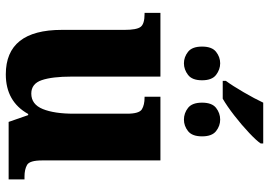

<svg xmlns="http://www.w3.org/2000/svg" viewBox="-156 -784 949 678"><g transform="rotate(90 319.0 -444.5)"><path d="M242 10Q338 10 382 -69H386L410 0H613V-56H603Q578 -56 562 -65Q546 -74 546 -118V-536H321V-480H324Q350 -480 365.5 -470.5Q381 -461 381 -418V-230Q381 -161 364.5 -120.5Q348 -80 310 -80Q275 -80 262.5 -117Q250 -154 250 -222V-536H25V-480H29Q64 -480 74.5 -466Q85 -452 85 -409V-188Q85 10 242 10ZM265 -756H328Q354 -771 387.5 -797Q421 -823 449 -849.5Q477 -876 486 -890V-899H342Q328 -869 305 -829.5Q282 -790 265 -767ZM203 -619Q225 -619 244 -633.5Q263 -648 263 -683Q263 -718 244 -732.5Q225 -747 203 -747Q181 -747 162.5 -732.5Q144 -718 144 -683Q144 -648 162.5 -633.5Q181 -619 203 -619ZM402 -619Q424 -619 442.5 -633.5Q461 -648 461 -683Q461 -718 442.5 -732.5Q424 -747 402 -747Q379 -747 360.5 -732.5Q342 -718 342 -683Q342 -648 360.5 -633.5Q379 -619 402 -619Z"/></g></svg>

Font: Noto Serif SemiCondensed Extra
Style: Regular
Weight: 800
Width: 4
Designer: Monotype Design Team
Foundry: Monotype Imaging Inc.
Version: Version 1.002